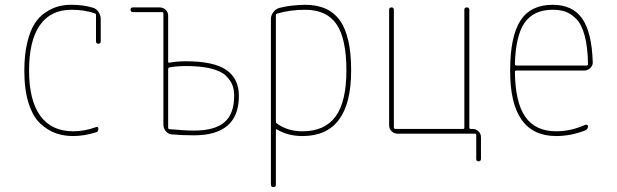

<svg xmlns="http://www.w3.org/2000/svg" viewBox="-20 -550 2540 790"><path d="M281.2 9.8Q243.2 9.8 210.4 -1.5Q177.7 -12.7 147 -40.5Q116.2 -68.4 98.1 -124Q80.1 -179.7 80.1 -259.8Q80.1 -324.2 91.8 -373.5Q103.5 -422.9 122.1 -452.1Q140.6 -481.4 167.5 -499Q194.3 -516.6 219.2 -523.4Q244.1 -530.3 273.4 -530.3Q322.3 -530.3 361.3 -518.6Q376 -514.6 385.3 -501Q394.5 -487.3 394.5 -470.7V-379.9Q394.5 -370.1 384.8 -370.1Q375 -370.1 375 -379.9V-488.3Q375 -493.2 370.1 -495.1Q328.1 -509.8 273.4 -509.8Q188.5 -509.8 144 -446.3Q99.6 -382.8 99.6 -259.8Q99.6 -136.7 146 -73.2Q192.4 -9.8 281.2 -9.8Q328.1 -9.8 376 -27.3Q379.9 -28.3 382.3 -26.4Q384.8 -24.4 384.8 -19.5Q384.8 -8.8 376 -5.9Q326.2 9.8 281.2 9.8Z M671.9 -265.6V-24.4Q671.9 -19.5 676.8 -18.6Q741.2 -12.7 778.3 -12.7Q863.3 -12.7 903.3 -46.9Q943.4 -81.1 943.4 -155.3Q943.4 -180.7 936.5 -199.2Q929.7 -217.8 910.6 -237.3Q891.6 -256.8 849.6 -267.6Q807.6 -278.3 745.1 -278.3Q708 -278.3 675.8 -272.5Q671.9 -270.5 671.9 -265.6ZM527.3 -500Q517.6 -500 517.1 -509.8Q516.6 -519.5 527.3 -519.5H636.7Q651.4 -519.5 661.6 -509.8Q671.9 -500 671.9 -485.4V-295.9Q671.9 -292 675.8 -292Q708 -297.9 745.1 -297.9Q859.4 -297.9 911.1 -262.2Q962.9 -226.6 962.9 -155.3Q962.9 6.8 778.3 6.8Q727.5 6.8 686.5 2.9Q671.9 2 662.1 -10.3Q652.3 -22.5 652.3 -37.1V-495.1Q652.3 -500 647.5 -500Z M1115.2 -488.3V-48.8Q1115.2 -44.9 1119.1 -42Q1163.1 -9.8 1224.6 -9.8Q1316.4 -9.8 1360.8 -70.8Q1405.3 -131.8 1405.3 -259.8Q1405.3 -390.6 1364.7 -450.2Q1324.2 -509.8 1235.4 -509.8Q1174.8 -509.8 1120.1 -494.1Q1115.2 -492.2 1115.2 -488.3ZM1094.7 210V-471.7Q1094.7 -487.3 1105 -500.5Q1115.2 -513.7 1129.9 -517.6Q1175.8 -529.3 1235.4 -530.3Q1333 -530.3 1378.9 -465.3Q1424.8 -400.4 1424.8 -259.8Q1424.8 9.8 1224.6 9.8Q1165 9.8 1119.1 -17.6Q1115.2 -19.5 1115.2 -15.6V209Q1115.2 219.7 1105 219.7Q1094.7 219.7 1094.7 210Z M1616.2 0Q1601.6 0 1591.3 -9.8Q1581.1 -19.5 1581.1 -35.2V-509.8Q1581.1 -519.5 1590.8 -519.5Q1600.6 -519.5 1600.6 -509.8V-25.4Q1600.6 -20.5 1606.4 -19.5H1885.7Q1890.6 -19.5 1890.6 -25.4V-509.8Q1890.6 -519.5 1900.9 -519.5Q1911.1 -519.5 1911.1 -509.8V-25.4Q1911.1 -20.5 1916 -19.5H1923.8Q1938.5 -19.5 1948.7 -9.8Q1959 0 1959 14.6V103.5Q1959 113.3 1949.2 113.8Q1939.5 114.3 1939.5 103.5V4.9Q1939.5 0 1933.6 0Z M2253.9 -509.8Q2175.8 -509.8 2138.7 -456.5Q2101.6 -403.3 2098.6 -286.1Q2098.6 -280.3 2104.5 -280.3H2393.6Q2398.4 -280.3 2399.4 -285.2Q2398.4 -356.4 2385.7 -403.3Q2373 -450.2 2351.1 -472.2Q2329.1 -494.1 2306.6 -502Q2284.2 -509.8 2253.9 -509.8ZM2268.6 9.8Q2078.1 9.8 2079.1 -259.8Q2079.1 -399.4 2121.1 -464.8Q2163.1 -530.3 2253.9 -530.3Q2335.9 -530.3 2375.5 -473.6Q2415 -417 2418.9 -294.9Q2419.9 -281.2 2409.2 -270.5Q2398.4 -259.8 2383.8 -259.8H2104.5Q2099.6 -259.8 2098.6 -255.9Q2099.6 -129.9 2141.1 -69.8Q2182.6 -9.8 2268.6 -9.8Q2328.1 -9.8 2387.7 -36.1Q2391.6 -38.1 2395.5 -36.1Q2399.4 -34.2 2399.4 -30.3Q2399.4 -19.5 2388.7 -13.7Q2329.1 9.8 2268.6 9.8Z"/></svg>

Font: Rounded Mgen+ 1mn thin
Style: Regular
Weight: 100
Designer: [Source Han Sans]
Ryoko NISHIZUKA  (kana & ideographs); Paul D. Hunt (Latin, Greek & Cyrillic); Wenlong ZHANG  (bopomofo
Version: Version 1.059.20150602